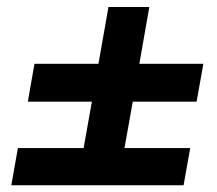

<svg xmlns="http://www.w3.org/2000/svg" viewBox="-20 -618 626 555"><path d="M60.5 -324.2H245.6L221.7 -189.9H31.7L12.7 -82.5H510.7L529.8 -189.9H339.8L363.8 -324.2H548.3L567.9 -433.6H382.8L411.6 -597.7H293.5L264.6 -433.6H79.6Z"/></svg>

Font: Cascadia Mono SemiBold
Style: Italic
Weight: 600
Italic angle: -10°
Monospace: yes
Designer: Aaron Bell
Foundry: Saja Typeworks
Version: Version 2404.023